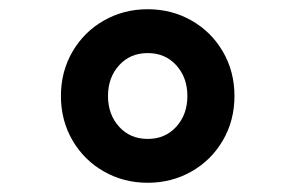

<svg xmlns="http://www.w3.org/2000/svg" viewBox="-20 -730 640 416"><path d="M112 -522Q112 -575 137 -618Q162 -661 205 -685.5Q248 -710 300 -710Q352 -710 395 -685.5Q438 -661 463 -618Q488 -575 488 -522Q488 -469 463 -426Q438 -383 395 -358.5Q352 -334 300 -334Q248 -334 205 -358.5Q162 -383 137 -426Q112 -469 112 -522ZM386 -522Q386 -562 362 -588.5Q338 -615 300 -615Q262 -615 238 -588.5Q214 -562 214 -522Q214 -482 238 -455.5Q262 -429 300 -429Q338 -429 362 -455.5Q386 -482 386 -522Z"/></svg>

Font: iA Writer Mono V
Style: Regular
Weight: 400
Designer: Mike Abbink, Paul van der Laan, Pieter van Rosmalen
Foundry: Bold Monday
Version: Version 2.000